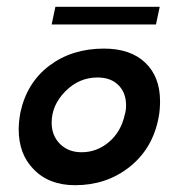

<svg xmlns="http://www.w3.org/2000/svg" viewBox="-20 -539 500 565"><path d="M143 -519H450L439 -467H132ZM447 -195Q430 -101 359 -46Q292 6 201 6Q123 6 78 -42Q35 -86 35 -159Q35 -180 40 -208Q59 -296 125.5 -346Q192 -396 286 -396Q364 -396 407.5 -354.5Q451 -313 451 -241Q451 -216 447 -195ZM347 -201Q351 -213 351 -229Q351 -266 328.5 -288.5Q306 -311 267 -311Q213 -311 173 -271Q132 -230 132 -178Q132 -140 156.5 -115.5Q181 -91 220 -91Q265 -91 300.5 -121Q336 -151 347 -201Z"/></svg>

Font: GFS Neohellenic Rg
Style: Bold Italic
Weight: 700
Italic angle: -12°
Designer: Designed by Takis Katsoulidis and George D. Matthiopoulos.
Foundry: Designed by Takis Katsoulidis and George D. Matthiopoulos.
Version: Version 1.0